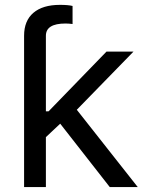

<svg xmlns="http://www.w3.org/2000/svg" viewBox="-20 -754 589 774"><path d="M77.1 0V-609.9Q77.1 -670.4 114.7 -702.4Q152.3 -734.4 221.7 -734.4Q254.9 -734.4 272.5 -730V-657.2Q265.1 -658.2 257.6 -658.7Q250 -659.2 244.1 -659.2Q165 -659.2 165 -609.9V-305.2H175.8L409.2 -545.9H518.1L289.6 -311.5L535.2 0H422.4L222.7 -255.4L165 -201.2V0Z"/></svg>

Font: Inter
Style: Regular
Weight: 400
Designer: Rasmus Andersson
Foundry: rsms
Version: Version 4.001;git-9221beed3